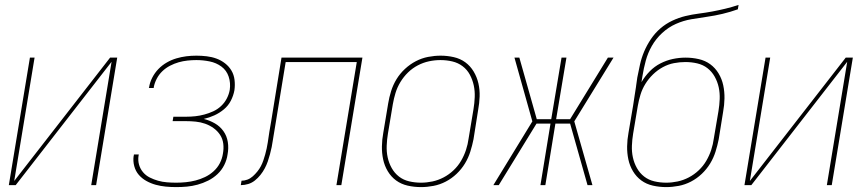

<svg xmlns="http://www.w3.org/2000/svg" viewBox="-20 -755 3540 783"><path d="M16 0 102 -520H121L38 -17L429 -520H458L372 0H352L435 -503L44 0Z M699 8Q677 8 656 6Q635 4 615 -1.5Q595 -7 577 -17Q559 -27 546 -42Q533 -57 527.5 -77.5Q522 -98 525 -119Q526 -121 526 -122Q526 -123 526 -125H546Q546 -123 545.5 -122Q545 -121 545 -120Q542 -101 547 -83.5Q552 -66 563.5 -52.5Q575 -39 591 -31Q607 -23 624.5 -18Q642 -13 661 -11.5Q680 -10 699 -10Q718 -10 738 -12Q758 -14 777.5 -19Q797 -24 816 -33Q835 -42 851 -56.5Q867 -71 876.5 -89.5Q886 -108 889 -128Q893 -149 890.5 -169Q888 -189 877.5 -205Q867 -221 851 -232.5Q835 -244 816.5 -250.5Q798 -257 778 -259Q758 -261 737 -261H684L687 -279H740Q758 -279 776.5 -281Q795 -283 813.5 -288Q832 -293 849.5 -301Q867 -309 881.5 -322.5Q896 -336 905 -353.5Q914 -371 917 -389Q921 -417 912.5 -442.5Q904 -468 883 -483.5Q862 -499 835 -504.5Q808 -510 781 -510Q763 -510 744.5 -508Q726 -506 708.5 -501Q691 -496 673.5 -487Q656 -478 642 -464.5Q628 -451 619 -433.5Q610 -416 607 -399Q607 -398 607 -397.5Q607 -397 607 -396H587Q587 -397 587.5 -397.5Q588 -398 588 -399Q591 -419 601 -438.5Q611 -458 626 -473.5Q641 -489 660 -500Q679 -511 699.5 -517Q720 -523 740 -525.5Q760 -528 781 -528Q802 -528 823 -525.5Q844 -523 863 -516Q882 -509 898 -496.5Q914 -484 924 -467Q934 -450 936.5 -429Q939 -408 936 -387Q932 -365 921.5 -344.5Q911 -324 893 -309Q875 -294 854 -284.5Q833 -275 811 -270Q835 -264 856 -252Q877 -240 891 -220.5Q905 -201 909 -176Q913 -151 908 -125Q905 -103 894.5 -82Q884 -61 867 -45Q850 -29 829 -18.5Q808 -8 786 -2Q764 4 742.5 6Q721 8 699 8Z M962 0 965 -18Q977 -18 989 -22.5Q1001 -27 1011 -36Q1021 -45 1029.5 -55.5Q1038 -66 1044 -77.5Q1050 -89 1054 -101Q1058 -113 1061.5 -125Q1065 -137 1067.5 -149.5Q1070 -162 1072 -174Q1075 -196 1078.5 -217.5Q1082 -239 1086 -261L1128 -520H1458L1372 0H1352L1435 -502H1145L1105 -258Q1102 -240 1099 -221.5Q1096 -203 1093 -185Q1091 -170 1088 -155.5Q1085 -141 1081 -126Q1077 -111 1072 -96.5Q1067 -82 1059.5 -68Q1052 -54 1042 -41.5Q1032 -29 1019.5 -19Q1007 -9 992 -4.5Q977 0 962 0Z M1697 8Q1669 8 1642.5 2Q1616 -4 1595.5 -19Q1575 -34 1561.5 -56.5Q1548 -79 1542.5 -105Q1537 -131 1537.5 -158.5Q1538 -186 1543 -213L1563 -333Q1567 -358 1575 -383.5Q1583 -409 1597 -432Q1611 -455 1631.5 -474Q1652 -493 1676 -505.5Q1700 -518 1726 -523Q1752 -528 1777 -528Q1804 -528 1830.5 -522Q1857 -516 1877.5 -501Q1898 -486 1911.5 -463.5Q1925 -441 1931 -415Q1937 -389 1936 -361.5Q1935 -334 1930 -307L1911 -187Q1906 -162 1898 -136.5Q1890 -111 1876 -88Q1862 -65 1842 -46Q1822 -27 1798 -14.5Q1774 -2 1748 3Q1722 8 1697 8ZM1697 -10Q1720 -10 1743.5 -15Q1767 -20 1789 -31.5Q1811 -43 1829.5 -60.5Q1848 -78 1860.5 -99.5Q1873 -121 1880.5 -144Q1888 -167 1891 -190L1911 -310Q1915 -334 1916 -359Q1917 -384 1912 -407Q1907 -430 1896 -450.5Q1885 -471 1866.5 -485Q1848 -499 1824.5 -504.5Q1801 -510 1776 -510Q1753 -510 1729.5 -505Q1706 -500 1684 -488.5Q1662 -477 1644 -459.5Q1626 -442 1613 -420.5Q1600 -399 1593 -376Q1586 -353 1582 -330L1562 -210Q1558 -186 1557 -161Q1556 -136 1561 -113Q1566 -90 1577.5 -69.5Q1589 -49 1607 -35Q1625 -21 1648.5 -15.5Q1672 -10 1697 -10Z M2014 0H1992L2151 -260L2078 -520H2098L2169 -269H2228L2270 -520H2290L2248 -269H2305L2459 -520H2482L2322 -260L2396 0H2376L2305 -251H2245L2204 0H2184L2225 -251H2168Z M2697 8Q2669 8 2642.5 2Q2616 -4 2595.5 -19Q2575 -34 2561.5 -56.5Q2548 -79 2542.5 -105Q2537 -131 2537.5 -158.5Q2538 -186 2543 -213L2562 -325Q2565 -345 2568 -364.5Q2571 -384 2574 -403V-404Q2575 -413 2576.5 -421.5Q2578 -430 2579 -439Q2584 -465 2590 -492Q2596 -519 2607 -545Q2618 -571 2634.5 -595.5Q2651 -620 2673 -639Q2695 -658 2721.5 -670.5Q2748 -683 2775 -689.5Q2802 -696 2829.5 -699.5Q2857 -703 2884 -708Q2911 -713 2938 -719.5Q2965 -726 2992 -735L2989 -717Q2958 -706 2926.5 -698.5Q2895 -691 2863 -686.5Q2831 -682 2799 -676.5Q2767 -671 2736.5 -657.5Q2706 -644 2680.5 -620.5Q2655 -597 2638.5 -568Q2622 -539 2613.5 -507.5Q2605 -476 2600 -445Q2599 -439 2598 -432.5Q2597 -426 2596 -420Q2610 -444 2629.5 -464Q2649 -484 2673.5 -496.5Q2698 -509 2724 -514.5Q2750 -520 2776 -520Q2803 -520 2829.5 -514Q2856 -508 2876.5 -493Q2897 -478 2910.5 -455.5Q2924 -433 2929.5 -407Q2935 -381 2934.5 -353.5Q2934 -326 2929 -299L2911 -187Q2906 -162 2898 -136.5Q2890 -111 2876 -88Q2862 -65 2842 -46Q2822 -27 2798 -14.5Q2774 -2 2748 3Q2722 8 2697 8ZM2697 -10Q2720 -10 2743.5 -15Q2767 -20 2789 -31.5Q2811 -43 2829.5 -60.5Q2848 -78 2860.5 -99.5Q2873 -121 2880.5 -144Q2888 -167 2891 -190L2910 -302Q2914 -326 2915 -351Q2916 -376 2911 -399Q2906 -422 2894.5 -442.5Q2883 -463 2865 -477Q2847 -491 2823.5 -496.5Q2800 -502 2775 -502Q2752 -502 2728.5 -497.5Q2705 -493 2683 -481Q2661 -469 2643 -451.5Q2625 -434 2612 -413Q2599 -392 2592 -369Q2585 -346 2581 -323L2562 -210Q2558 -186 2557 -161Q2556 -136 2561 -113Q2566 -90 2577.5 -69.5Q2589 -49 2607 -35Q2625 -21 2648.5 -15.5Q2672 -10 2697 -10Z M3016 0 3102 -520H3121L3038 -17L3429 -520H3458L3372 0H3352L3435 -503L3044 0Z"/></svg>

Font: Iosevka SS04 Thin Oblique
Style: Regular
Weight: 100
Italic angle: -9°
Monospace: yes
Designer: Belleve Invis
Foundry: Belleve Invis
Version: Version 19.0.0; ttfautohint (v1.8.4)